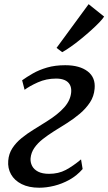

<svg xmlns="http://www.w3.org/2000/svg" viewBox="-20 -868 507 898"><path d="M163.5 10Q115 10 81.2 -7Q47.5 -24 31.5 -52.8Q15.5 -81.5 18.5 -116.5Q21 -149 37.8 -174.8Q54.5 -200.5 80.5 -221.8Q106.5 -243 137.5 -262Q168.5 -281 198.5 -300Q252 -333.5 281 -366.5Q310 -399.5 313 -437.5Q314.5 -458 306.5 -472.2Q298.5 -486.5 282.2 -493.5Q266 -500.5 242.5 -500.5Q196.5 -500.5 157 -482.8Q117.5 -465 95 -448L83.5 -492.5Q105 -508 133.8 -524.5Q162.5 -541 200 -552Q237.5 -563 285 -563Q352.5 -563 390 -534.2Q427.5 -505.5 422.5 -453Q419.5 -417.5 400.8 -389Q382 -360.5 353.8 -336.5Q325.5 -312.5 293.8 -292.5Q262 -272.5 233 -254.5Q204.5 -236.5 180.2 -217.5Q156 -198.5 140.8 -176.5Q125.5 -154.5 123 -128Q121.5 -109 130 -92.2Q138.5 -75.5 158.2 -65.2Q178 -55 209.5 -55Q253.5 -55 287.8 -73.2Q322 -91.5 359 -122.5L366.5 -77.5Q339.5 -46.5 304.8 -27.2Q270 -8 233.5 1Q197 10 163.5 10ZM244.5 -644 394.5 -848.5 467 -790.5Q461 -780.5 444.8 -763.5Q428.5 -746.5 406 -726.2Q383.5 -706 359 -686Q334.5 -666 311.5 -649.8Q288.5 -633.5 271 -624Z"/></svg>

Font: Merriweather 28pt
Style: Italic
Weight: 400
Italic angle: -7.8°
Version: Version 2.101